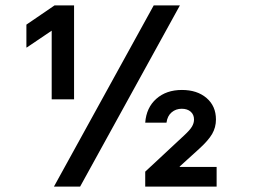

<svg xmlns="http://www.w3.org/2000/svg" viewBox="-20 -695 954 715"><path d="M172.5 -325V-580.8L80 -518.3H78.3V-603.3L183.3 -675H255.8V-325ZM520.8 0V-55.8L665.8 -190.8Q687.5 -210.8 695 -223.8Q702.5 -236.7 702.5 -250Q702.5 -268.3 690 -279.2Q677.5 -290 656.7 -290Q635 -290 619.2 -276.7Q603.3 -263.3 600 -238.3H520.8Q525 -294.2 562.1 -327.1Q599.2 -360 657.5 -360Q714.2 -360 749.2 -330Q784.2 -300 784.2 -250Q784.2 -220.8 770 -196.2Q755.8 -171.7 721.7 -140.8L649.2 -75V-73.3H786.7V0ZM180.8 0 552.5 -675H650L278.3 0Z"/></svg>

Font: Funnel Sans SemiBold
Style: Regular
Weight: 600
Designer: NORD ID, Kristian Moeller
Foundry: Dicotype
Version: Version 1.000